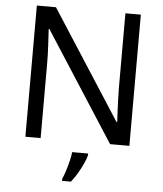

<svg xmlns="http://www.w3.org/2000/svg" viewBox="-61 -767 882 1041"><g transform="rotate(5 380.0 -246.5)"><path d="M663 0H558L176 -593H172Q174 -558 177 -506Q180 -454 180 -399V0H97V-714H201L582 -123H586Q585 -139 583.5 -171Q582 -203 580.5 -241Q579 -279 579 -311V-714H663ZM444 70Q440 88 427.5 115.5Q415 143 398.5 171Q382 199 364 221H316V209Q324 192 332.5 165.5Q341 139 348 110.5Q355 82 357 61H444Z"/></g></svg>

Font: Noto Sans Glagolitic
Style: Regular
Weight: 400
Designer: Monotype Design Team
Foundry: Monotype Imaging Inc.
Version: Version 2.004; ttfautohint (v1.8.4.7-5d5b)